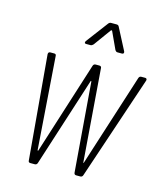

<svg xmlns="http://www.w3.org/2000/svg" viewBox="-106 -780 734 860"><g transform="rotate(15 261.0 -350.0)"><path d="M219 -580H239C244 -580 248 -583 252 -587L310 -667C311 -669 315 -669 316 -667L353 -587C356 -583 359 -580 364 -580H385C392 -580 395 -585 392 -592L339 -694C337 -698 333 -700 328 -700H302C297 -700 293 -697 290 -693L214 -592C210 -585 211 -580 219 -580ZM115 0H136C142 0 146 -3 148 -9L281 -423C282 -427 284 -427 285 -423L318 -9C319 -3 322 0 328 0H347C353 0 357 -3 359 -9L521 -491C523 -497 520 -502 514 -502H496C490 -502 486 -499 484 -493L347 -65C346 -61 344 -61 344 -65L311 -493C311 -499 307 -502 301 -502H284C278 -502 274 -499 272 -493L136 -65C135 -61 133 -61 132 -65L101 -493C101 -499 98 -502 92 -502H74C67 -502 64 -498 64 -491L106 -9C106 -3 110 0 115 0Z"/></g></svg>

Font: Barlow Condensed ExtraLight
Style: Italic
Weight: 275
Width: 3
Italic angle: -7°
Designer: Jeremy Tribby
Foundry: Tribby Type
Version: Version 1.422;hotconv 1.0.109;makeotfexe 2.5.65596